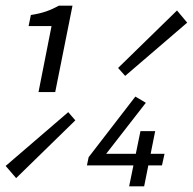

<svg xmlns="http://www.w3.org/2000/svg" viewBox="-49 -658 681 678"><path d="M87 -333H146L207 -638H159C129 -622 105 -612 60 -605L52 -566H133L87 -333ZM8 -29 217 -233 192 -262 -29 -72 8 -29ZM393 -390 612 -578 576 -621 368 -418 393 -390ZM407 0H460L499 -195H447L407 0ZM258 -74H523L532 -115H326L466 -295L429 -317L264 -103L258 -74Z"/></svg>

Font: Source Code Variable
Style: Italic
Weight: 400
Italic angle: -11°
Monospace: yes
Designer: Paul D. Hunt, Teo Tuominen
Foundry: Adobe Systems Incorporated
Version: Version 1.005;PS 1.0;hotconv 16.6.54;makeotf.lib2.5.65590